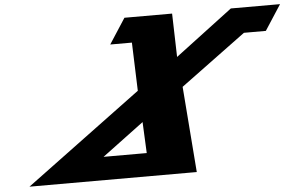

<svg xmlns="http://www.w3.org/2000/svg" viewBox="-55 -907 1538 990"><g transform="rotate(-5 714.0 -412.5)"><path d="M924.5 0 890.1 -444 1229.2 -694H1342.7L1427.6 -825H1172.9L875.1 -600L868.9 -825H622.2L537.3 -694H649.4L658.1 -444L58.5 0ZM676 -120H452.5L668.5 -281Z"/></g></svg>

Font: Hussar
Style: BdWodka
Weight: 700
Foundry: Cannot Into Space Fonts
Version: Version 2.00